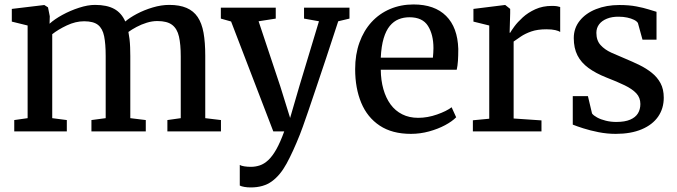

<svg xmlns="http://www.w3.org/2000/svg" viewBox="-20 -590 3040 862"><path d="M44 0V-51L104 -59.5V-475.5L33 -493V-550L179 -567.5L195.5 -557L203.5 -517L202.5 -483.5Q225 -504 260.2 -523.2Q295.5 -542.5 334.8 -555.2Q374 -568 406.5 -568Q460 -568 492.8 -550Q525.5 -532 542.5 -493.5Q562 -510.5 594.5 -527.8Q627 -545 665.5 -556.5Q704 -568 740 -568Q786 -568 817.5 -554.5Q849 -541 867.5 -513.5Q886 -486 893.8 -443Q901.5 -400 901.5 -340V-59.5L972 -51V0H731.5V-51L791.5 -59.5V-336.5Q791.5 -390.5 783.5 -425.8Q775.5 -461 753 -478.2Q730.5 -495.5 686.5 -495.5Q663 -495.5 638.8 -488Q614.5 -480.5 593 -469Q571.5 -457.5 556.5 -446.5Q559.5 -431.5 561.5 -414.5Q563.5 -397.5 564.2 -378.5Q565 -359.5 565 -338.5V-59.5L634.5 -51V0H390.5V-51L454.5 -59.5V-339Q454.5 -393 447.5 -427.5Q440.5 -462 420 -478.2Q399.5 -494.5 357.5 -494.5Q319.5 -494.5 280.2 -476Q241 -457.5 214.5 -436.5V-59.5L280 -51V0Z M1106 251.5Q1090.5 251.5 1077.2 249.2Q1064 247 1056.5 243V150.5Q1062.5 154.5 1076.8 156.8Q1091 159 1106.5 159Q1127 159 1146.5 152.5Q1166 146 1184.5 128.8Q1203 111.5 1220.8 80Q1238.5 48.5 1256 0H1207L1017.5 -493.5L971.5 -506.5V-555.5H1218V-506.5L1141 -494.5L1238.5 -202L1282.5 -60.5L1324 -203L1412 -494.5L1345 -506.5V-555.5H1549V-506.5L1498.5 -494.5Q1469 -403.5 1443.8 -328Q1418.5 -252.5 1398.5 -193Q1378.5 -133.5 1363.8 -90.5Q1349 -47.5 1339.5 -21Q1330 5.5 1326 15Q1295.5 91.5 1266.8 144.2Q1238 197 1200.5 224.2Q1163 251.5 1106 251.5Z M1825 11Q1740.5 11 1684.8 -26Q1629 -63 1601.8 -128.5Q1574.5 -194 1574.5 -279.5Q1574.5 -345.5 1593.8 -399Q1613 -452.5 1648 -490.8Q1683 -529 1731.2 -549.5Q1779.5 -570 1836.5 -570Q1931 -570 1982.8 -518.5Q2034.5 -467 2037.5 -370.5Q2037.5 -340 2036 -317.2Q2034.5 -294.5 2030.5 -277H1689.5Q1690 -229.5 1701.2 -189.8Q1712.5 -150 1733.5 -121.2Q1754.5 -92.5 1785.8 -76.8Q1817 -61 1857.5 -61Q1899.5 -61 1942.2 -76Q1985 -91 2007.5 -108.5L2028 -63.5Q2010 -45 1978.2 -28Q1946.5 -11 1906.5 0Q1866.5 11 1825 11ZM1689.5 -331H1923.5Q1924.5 -339.5 1925.2 -352Q1926 -364.5 1926 -374Q1926 -434.5 1901.5 -473.5Q1877 -512.5 1818.5 -512.5Q1792 -512.5 1769.8 -503.5Q1747.5 -494.5 1730.2 -473.8Q1713 -453 1702.5 -418Q1692 -383 1689.5 -331Z M2103 0V-50L2176.5 -57V-475.5L2105.5 -493V-550L2246 -567.5H2248.5L2270.5 -550V-531L2268 -443H2270.5Q2275 -451.5 2289.2 -471Q2303.5 -490.5 2327 -512Q2350.5 -533.5 2383.5 -548.5Q2416.5 -563.5 2458 -563.5Q2472.5 -563.5 2481 -562Q2489.5 -560.5 2495 -558.5V-446.5Q2489 -451 2473.2 -454.8Q2457.5 -458.5 2433 -458.5Q2393.5 -458.5 2365.5 -448.8Q2337.5 -439 2318.5 -426Q2299.5 -413 2286 -403.5V-58L2411 -49.5V0Z M2744.5 11Q2705.5 11 2667.5 3.5Q2629.5 -4 2599 -13.8Q2568.5 -23.5 2551.5 -30.5V-158.5H2619.5L2638 -80.5Q2644.5 -71.5 2661 -62.5Q2677.5 -53.5 2700 -48Q2722.5 -42.5 2746.5 -42.5Q2785.5 -42.5 2809.2 -52.8Q2833 -63 2844 -81Q2855 -99 2855 -123Q2855 -151.5 2836.8 -171Q2818.5 -190.5 2784.5 -207Q2750.5 -223.5 2702.5 -242Q2654.5 -261 2621.8 -285Q2589 -309 2572.5 -341.5Q2556 -374 2556 -419Q2556 -463.5 2582.8 -497Q2609.5 -530.5 2656 -549Q2702.5 -567.5 2760.5 -567.5Q2804.5 -567.5 2837 -561.2Q2869.5 -555 2892 -547.8Q2914.5 -540.5 2927.5 -537V-412H2864.5L2844 -486.5Q2839.5 -494.5 2826.5 -501Q2813.5 -507.5 2795.8 -511.2Q2778 -515 2758.5 -515Q2728 -515.5 2705 -506.2Q2682 -497 2669.8 -480.8Q2657.5 -464.5 2657.5 -442.5Q2657.5 -408.5 2676.2 -387.8Q2695 -367 2724.8 -353.5Q2754.5 -340 2787.5 -326.5Q2820 -313 2850.8 -298Q2881.5 -283 2906.2 -263.2Q2931 -243.5 2945.5 -216.5Q2960 -189.5 2960 -151.5Q2960 -103 2934.8 -66.5Q2909.5 -30 2861 -9.5Q2812.5 11 2744.5 11Z"/></svg>

Font: Merriweather Light 18pt Medium
Style: Regular
Weight: 500
Version: Version 2.100